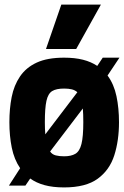

<svg xmlns="http://www.w3.org/2000/svg" viewBox="-20 -809 542 839"><path d="M19 2 68 -74Q42 -112 31.5 -163.5Q21 -215 21 -275Q21 -334 31 -385Q41 -436 67.5 -475Q94 -514 140.5 -535.5Q187 -557 260 -557Q307 -557 342.5 -548Q378 -539 405 -521L429 -557H502L450 -479Q478 -441 489 -388.5Q500 -336 500 -275Q500 -195 479.5 -130.5Q459 -66 407 -28Q355 10 260 10Q211 10 174.5 0Q138 -10 112 -29L91 2ZM176 -275Q176 -244 178 -222L318 -406Q308 -415 294 -418.5Q280 -422 260 -422Q226 -422 208 -411Q190 -400 183 -368.5Q176 -337 176 -275ZM260 -126Q291 -126 309.5 -137Q328 -148 336 -180Q344 -212 344 -275Q344 -311 342 -335L199 -147Q208 -134 223.5 -130Q239 -126 260 -126ZM181 -595 248 -789H421L313 -595Z"/></svg>

Font: Georama SemiCondensed ExtraBold
Style: Regular
Weight: 800
Width: 4
Designer: Jean-Baptiste Levee
Foundry: Production Type
Version: Version 1.000